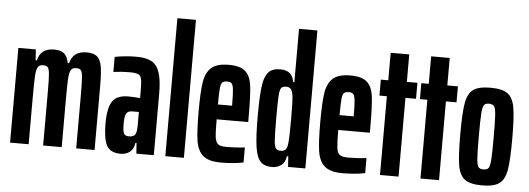

<svg xmlns="http://www.w3.org/2000/svg" viewBox="-49 -883 2837 1030"><g transform="rotate(5 1369.5 -367.5)"><path d="M32 -510H126L130 -452H137Q151 -518 224 -518Q260 -518 278 -503Q296 -488 303 -452H310Q326 -518 399 -518Q437 -518 455.5 -502.5Q474 -487 480.5 -451.5Q487 -416 487 -347V0H388V-291Q388 -359 385.5 -386Q383 -413 375.5 -421Q368 -429 350 -429Q330 -429 322 -415Q314 -401 312 -366.5Q310 -332 310 -248V0H210V-291Q210 -359 207.5 -386Q205 -413 197.5 -421Q190 -429 172 -429Q152 -429 144 -415Q136 -401 134 -366.5Q132 -332 132 -248V0H32Z M533 -147Q533 -232 557.5 -267Q582 -302 641 -302Q664 -302 706 -299V-334Q706 -382 702 -401Q698 -420 684.5 -426Q671 -432 636 -432Q596 -432 551 -426V-507Q609 -518 667 -518Q720 -518 749.5 -501.5Q779 -485 792.5 -444.5Q806 -404 806 -331V0H712L708 -57H702Q698 -24 677.5 -8Q657 8 628 8Q572 8 552.5 -28Q533 -64 533 -147ZM704 -123Q706 -136 706 -161V-192V-224H671Q648 -224 639 -210Q630 -196 630 -154Q630 -118 636 -103.5Q642 -89 663 -89Q681 -89 691 -95.5Q701 -102 704 -123Z M868 0V-743H968V0Z M1295 -221H1125Q1125 -152 1128.5 -125Q1132 -98 1145 -88Q1158 -78 1191 -78Q1211 -78 1238.5 -79.5Q1266 -81 1289 -84V-3Q1236 8 1167 8Q1101 8 1071 -18.5Q1041 -45 1033 -97Q1025 -149 1025 -254Q1025 -359 1033 -411.5Q1041 -464 1070.5 -491Q1100 -518 1165 -518Q1227 -518 1254.5 -493Q1282 -468 1288.5 -417Q1295 -366 1295 -254ZM1125 -301H1201V-308Q1201 -364 1198 -388.5Q1195 -413 1188 -420.5Q1181 -428 1164 -428Q1146 -428 1138 -420.5Q1130 -413 1127.5 -387.5Q1125 -362 1125 -301Z M1343 -256Q1343 -363 1350 -417Q1357 -471 1378 -494.5Q1399 -518 1442 -518Q1508 -518 1516 -456H1523V-743H1622V0H1529L1525 -57H1518Q1513 -23 1492 -7.5Q1471 8 1444 8Q1402 8 1381 -13.5Q1360 -35 1351.5 -90.5Q1343 -146 1343 -256ZM1518 -117Q1521 -135 1522 -173Q1523 -211 1523 -261Q1523 -353 1519 -384Q1515 -410 1506 -419Q1497 -428 1480 -428Q1462 -428 1454.5 -417.5Q1447 -407 1445 -373.5Q1443 -340 1443 -255Q1443 -170 1445.5 -136.5Q1448 -103 1455.5 -93Q1463 -83 1482 -83Q1497 -83 1505.5 -90Q1514 -97 1518 -117Z M1950 -221H1780Q1780 -152 1783.5 -125Q1787 -98 1800 -88Q1813 -78 1846 -78Q1866 -78 1893.5 -79.5Q1921 -81 1944 -84V-3Q1891 8 1822 8Q1756 8 1726 -18.5Q1696 -45 1688 -97Q1680 -149 1680 -254Q1680 -359 1688 -411.5Q1696 -464 1725.5 -491Q1755 -518 1820 -518Q1882 -518 1909.5 -493Q1937 -468 1943.5 -417Q1950 -366 1950 -254ZM1780 -301H1856V-308Q1856 -364 1853 -388.5Q1850 -413 1843 -420.5Q1836 -428 1819 -428Q1801 -428 1793 -420.5Q1785 -413 1782.5 -387.5Q1780 -362 1780 -301Z M2024 0V-424H1984V-510H2024V-658H2124V-510H2181V-424H2124V0Z M2242 0V-424H2202V-510H2242V-658H2342V-510H2399V-424H2342V0Z M2434 -255Q2434 -370 2443 -422.5Q2452 -475 2481 -496.5Q2510 -518 2574 -518Q2638 -518 2667 -496.5Q2696 -475 2705 -422.5Q2714 -370 2714 -255Q2714 -140 2705 -87.5Q2696 -35 2667 -13.5Q2638 8 2574 8Q2510 8 2481 -13.5Q2452 -35 2443 -87.5Q2434 -140 2434 -255ZM2614 -255Q2614 -342 2611.5 -376Q2609 -410 2601.5 -420.5Q2594 -431 2574 -432Q2554 -432 2546.5 -421.5Q2539 -411 2536.5 -376.5Q2534 -342 2534 -255Q2534 -168 2536.5 -133.5Q2539 -99 2546.5 -88.5Q2554 -78 2574 -78Q2594 -78 2601.5 -88.5Q2609 -99 2611.5 -133.5Q2614 -168 2614 -255Z"/></g></svg>

Font: Saira Ultra Condensed
Style: Bold
Weight: 700
Width: 1
Designer: Hector Gatti with collaboration of the Omnibus-Type team
Foundry: Omnibus-Type
Version: Version 1.001; ttfautohint (v1.8)